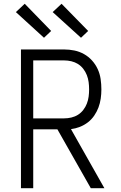

<svg xmlns="http://www.w3.org/2000/svg" viewBox="-20 -997 640 1017"><path d="M461 0 284 -312H156V0H91V-735H320Q347 -735 374 -729.5Q401 -724 425 -710.5Q449 -697 467.5 -676.5Q486 -656 497.5 -631Q509 -606 513 -578.5Q517 -551 517 -523Q517 -499 513.5 -474.5Q510 -450 501.5 -427.5Q493 -405 479 -384.5Q465 -364 445.5 -349Q426 -334 403 -325Q380 -316 356 -313L533 0ZM156 -370H320Q339 -370 358 -374.5Q377 -379 393 -389Q409 -399 421 -414.5Q433 -430 440 -448Q447 -466 449.5 -485Q452 -504 452 -523Q452 -543 449.5 -562Q447 -581 440 -599Q433 -617 421 -632.5Q409 -648 393 -658Q377 -668 358 -672.5Q339 -677 320 -677H156ZM409 -797 259 -933 306 -977 447 -833ZM213 -797 64 -933 111 -977 251 -833Z"/></svg>

Font: Iosevka Light Extended
Style: Regular
Weight: 300
Width: 7
Monospace: yes
Designer: Belleve Invis
Foundry: Belleve Invis
Version: Version 32.5.0; ttfautohint (v1.8.4)